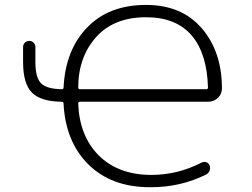

<svg xmlns="http://www.w3.org/2000/svg" viewBox="-20 -784 1040 792"><path d="M234.4 -416Q242.2 -416 242.2 -422.9Q250 -578.1 338.9 -669.9Q428.7 -763.7 582 -763.7Q730.5 -763.7 813.5 -666Q895.5 -569.3 895.5 -418.9Q895.5 -397.5 879.9 -380.9Q862.3 -364.3 837.9 -364.3H309.6Q302.7 -364.3 302.7 -356.4Q307.6 -224.6 385.7 -144.5Q466.8 -62.5 604.5 -62.5Q712.9 -62.5 811.5 -113.3Q821.3 -118.2 831.1 -114.7Q840.8 -111.3 844.7 -101.6Q848.6 -90.8 844.7 -80.6Q840.8 -70.3 831.1 -64.5Q725.6 -11.7 602.5 -11.7Q600.6 -11.7 598.6 -11.7Q438.5 -11.7 342.8 -107.4Q250 -201.2 242.2 -356.4Q242.2 -364.3 234.4 -364.3Q149.4 -365.2 112.3 -401.4Q75.2 -438.5 75.2 -527.3V-589.8Q75.2 -600.6 82.5 -607.9Q89.8 -615.2 100.6 -615.2Q111.3 -615.2 118.7 -607.9Q126 -600.6 126 -589.8V-528.3Q126 -461.9 150.4 -439.5Q173.8 -417 234.4 -416ZM302.7 -422.9Q302.7 -416 309.6 -416H831.1Q837.9 -416 837.9 -422.9Q837.9 -422.9 837.9 -422.9Q834 -562.5 771.5 -636.7Q707 -712.9 583 -712.9Q453.1 -712.9 379.9 -634.8Q302.7 -550.8 302.7 -422.9Z"/></svg>

Font: Rounded Mgen+ 1mn light
Style: Regular
Weight: 200
Designer: [Source Han Sans]
Ryoko NISHIZUKA  (kana & ideographs); Paul D. Hunt (Latin, Greek & Cyrillic); Wenlong ZHANG  (bopomofo
Version: Version 1.059.20150602